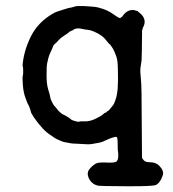

<svg xmlns="http://www.w3.org/2000/svg" viewBox="-20 -460 587 651"><path d="M396 -406Q411 -427 431 -426Q437 -426 439 -424.5Q441 -423 443 -423.5Q445 -424 454 -416Q478 -396 467 -371Q466 -369 465.5 -368.5Q465 -368 463 -361Q461 -354 461.5 -350.5Q462 -347 461.5 -336Q461 -325 461 -290L460 -255Q457 -237 457 -235Q457 -233 456 -227Q455 -219 457 -201L459 -175Q460 -175 460.5 -53Q461 69 461.5 73.5Q462 78 468 84Q474 90 487 90Q508 90 519 101Q537 119 532 134Q524 159 509 167Q499 172 411 171.5Q323 171 316 170Q293 167 282 146Q272 126 284.5 112Q297 98 306.5 94Q316 90 338 91Q370 93 375.5 87Q381 81 381 68.5Q381 56 380 54Q379 52 379 29Q379 6 375.5 4.5Q372 3 363.5 6Q355 9 354 9Q353 9 341.5 14.5Q330 20 323.5 22Q317 24 310 25Q303 26 293 28Q283 30 272.5 29Q262 28 244.5 27.5Q227 27 224.5 26.5Q222 26 218 25.5Q214 25 208 23.5Q202 22 199 22Q196 22 182 16Q168 10 163.5 6.5Q159 3 153 -1Q126 -17 95 -62Q85 -77 84.5 -81.5Q84 -86 80 -96Q76 -106 75 -106.5Q74 -107 66.5 -127.5Q59 -148 57.5 -172.5Q56 -197 56.5 -198Q57 -199 57.5 -203.5Q58 -208 58.5 -212Q59 -216 58.5 -225.5Q58 -235 57 -235.5Q56 -236 57 -244Q62 -291 85 -337Q108 -383 156 -412Q168 -419 172 -420Q176 -421 182.5 -423.5Q189 -426 190 -426Q191 -426 203 -430Q215 -434 215.5 -433.5Q216 -433 219.5 -434Q223 -435 223.5 -435Q224 -435 229.5 -436.5Q235 -438 235.5 -438.5Q236 -439 242 -439.5Q248 -440 263 -439.5Q278 -439 287 -438Q296 -437 303 -436.5Q310 -436 328.5 -430Q347 -424 362.5 -413Q378 -402 383.5 -399.5Q389 -397 396 -406ZM263 -361Q238 -368 226 -357Q225 -357 220.5 -355Q216 -353 213 -350Q210 -347 198 -339.5Q186 -332 178.5 -323.5Q171 -315 166 -311Q161 -307 160 -303Q159 -299 152.5 -285.5Q146 -272 143.5 -261.5Q141 -251 139.5 -243.5Q138 -236 138 -212Q137 -177 143.5 -156.5Q150 -136 150 -132.5Q150 -129 152.5 -122.5Q155 -116 157 -112.5Q159 -109 161 -105.5Q163 -102 167 -98Q171 -94 173.5 -90Q176 -86 184 -79Q192 -72 195.5 -71Q199 -70 206 -65.5Q213 -61 215 -60Q217 -59 220.5 -55.5Q224 -52 236 -49Q248 -46 248.5 -47.5Q249 -49 267 -48.5Q285 -48 304.5 -57.5Q324 -67 329.5 -72.5Q335 -78 336.5 -77.5Q338 -77 341.5 -80.5Q345 -84 346.5 -84Q348 -84 354.5 -92.5Q361 -101 363.5 -103.5Q366 -106 370.5 -118.5Q375 -131 376.5 -140.5Q378 -150 378 -151Q378 -152 379 -160Q380 -178 380 -185V-205Q380 -226 379.5 -230Q379 -234 379 -242Q378 -261 372.5 -273.5Q367 -286 367 -287Q367 -288 363.5 -294Q360 -300 359 -301Q358 -302 355.5 -306Q353 -310 352 -310Q351 -310 348.5 -313Q346 -316 336.5 -327.5Q327 -339 308 -348.5Q289 -358 277.5 -359Q266 -360 263 -361Z"/></svg>

Font: Jackwrite
Style: Regular
Weight: 400
Version: Version 1.0d1e1